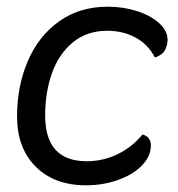

<svg xmlns="http://www.w3.org/2000/svg" viewBox="-20 -542 531 574"><path d="M31 -194Q31 -284 63 -359Q95 -434 156.5 -478Q218 -522 302 -522Q348 -522 389 -509Q430 -496 455.5 -473Q481 -450 481 -423Q481 -407 473 -392Q465 -377 443 -370Q424 -408 386.5 -429Q349 -450 300 -450Q240 -450 198 -415.5Q156 -381 135.5 -323.5Q115 -266 115 -197Q115 -60 239 -60Q288 -60 331.5 -81Q375 -102 406 -140Q431 -133 431 -107Q431 -75 404.5 -47.5Q378 -20 333 -4Q288 12 237 12Q143 12 87 -43.5Q31 -99 31 -194Z"/></svg>

Font: Thasadith
Style: Bold Italic
Weight: 700
Italic angle: -9°
Designer: Cadson Demak Co.,Ltd.
Foundry: Cadson Demak Co.,Ltd.
Version: Version 1.000; ttfautohint (v1.6)